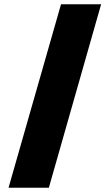

<svg xmlns="http://www.w3.org/2000/svg" viewBox="-20 -760 514 900"><path d="M266 -740H454L209 120H20Z"/></svg>

Font: Encode Sans Normal
Style: Black
Weight: 900
Designer: Pablo Impallari, Andres Torresi
Foundry: Pablo Impallari, Andres Torresi
Version: Version 1.000; ttfautohint (v1.00) -l 8 -r 50 -G 200 -x 14 -